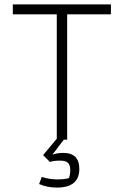

<svg xmlns="http://www.w3.org/2000/svg" viewBox="-20 -632 560 869"><path d="M157 201 169 169Q204 180 240 180Q274 180 292 174Q298 159 298 137Q298 115 287.5 105Q277 95 252 95Q223 95 206 101L175 70L237 -4V-567H38V-612H482V-567H284V0H269L217 68Q239 60 266 60Q339 60 339 132Q339 217 238 217Q194 217 157 201Z"/></svg>

Font: Athiti Light
Style: Regular
Weight: 300
Designer: CadsonDemak Team
Foundry: CadsonDemak
Version: Version 1.032